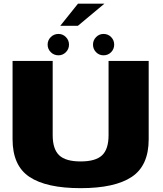

<svg xmlns="http://www.w3.org/2000/svg" viewBox="-20 -1000 870 1024"><path d="M410 3.5Q592 3.5 682.5 -56.5Q773 -116.5 773 -257.5V-675H559V-279Q559 -204 524.2 -171.5Q489.5 -139 410 -139Q330 -139 295.5 -172Q261 -205 261 -279V-675H47V-257.5Q47 -116.5 137.2 -56.5Q227.5 3.5 410 3.5ZM292 -705Q315 -705 331.5 -721.8Q348 -738.5 348 -762Q348 -785.5 331.5 -802.2Q315 -819 292 -819Q267.5 -819 250.8 -802.2Q234 -785.5 234 -762Q234 -738.5 250.8 -721.8Q267.5 -705 292 -705ZM532 -705Q556.5 -705 572.8 -721.8Q589 -738.5 589 -762Q589 -785.5 572.8 -802.2Q556.5 -819 532 -819Q509 -819 492.5 -802.2Q476 -785.5 476 -762Q476 -738.5 492.2 -721.8Q508.5 -705 532 -705ZM301.5 -862.5H395.5L537 -980.5H396Z"/></svg>

Font: Anybody SemiExpanded ExtraBold
Style: Regular
Weight: 800
Width: 6
Version: Version 1.113;gftools[0.9.25]